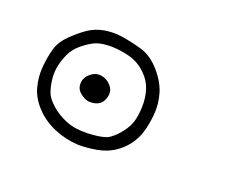

<svg xmlns="http://www.w3.org/2000/svg" viewBox="-65 -261 630 521"><g transform="rotate(20 250.0 0.0)"><path d="M198.2 159.2Q161.1 157.2 127.9 143.1Q94.7 128.9 71.8 104.5Q48.8 80.1 41 51.8Q33.2 23.4 35.6 -5.9Q38.1 -35.2 44.9 -59.6Q51.8 -84 72.8 -104.5Q93.8 -125 113.8 -138.7Q133.8 -152.3 158.7 -156.7Q183.6 -161.1 210 -157.2Q236.3 -153.3 267.6 -144.5Q298.8 -135.7 324.2 -106.4Q349.6 -77.1 357.9 -47.9Q366.2 -18.6 363.8 10.3Q361.3 39.1 354.5 62.5Q347.7 85.9 333 105Q318.4 124 298.3 136.7Q278.3 149.4 252 154.3Q225.6 159.2 198.2 159.2ZM266.6 112.3Q282.2 104.5 299.8 83Q317.4 61.5 322.3 38.6Q327.1 15.6 326.2 -9.8Q325.2 -35.2 315.9 -56.2Q306.6 -77.1 285.6 -94.2Q264.6 -111.3 235.8 -117.2Q207 -123 183.6 -122.1Q160.2 -121.1 146 -114.7Q131.8 -108.4 112.8 -93.3Q93.8 -78.1 84.5 -57.1Q75.2 -36.1 72.3 -17.6Q69.3 1 71.8 19Q74.2 37.1 79.6 52.2Q85 67.4 104.5 84.5Q124 101.6 149.4 111.8Q174.8 122.1 210.4 121.1Q246.1 120.1 266.6 112.3ZM184.6 39.1Q171.9 37.1 159.2 26.4Q146.5 15.6 147.5 -1Q148.4 -17.6 162.6 -29.3Q176.8 -41 193.4 -38.6Q210 -36.1 221.7 -22.9Q233.4 -9.8 230 7.3Q226.6 24.4 215.3 32.2Q204.1 40 184.6 39.1Z"/></g></svg>

Font: JasonHandwriting4
Style: Regular
Weight: 400
Version: Version 1.01.21